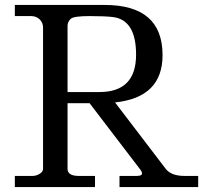

<svg xmlns="http://www.w3.org/2000/svg" viewBox="-20 -756 850 776"><path d="M253 -651Q253 -668 266 -680Q278 -691 342 -691Q406 -691 437 -687Q530 -675 530 -535Q530 -384 382 -384H253ZM725 -45Q674 -45 651 -72L445 -342Q637 -362 637 -533Q637 -736 403 -736H40V-691H106Q127 -691 141 -677Q154 -663 154 -646V-74Q154 -62 141 -54Q127 -45 112 -45H40V0H364V-45H298Q253 -45 253 -74V-339H342L546 -72Q554 -62 554 -55Q554 -45 533 -45H463V0H781V-45Z"/></svg>

Font: Sawarabi Mincho
Style: Regular
Weight: 400
Version: Version 1.082; ttfautohint (v1.8.4.7-5d5b)